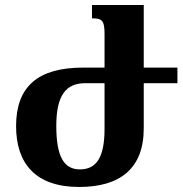

<svg xmlns="http://www.w3.org/2000/svg" viewBox="-20 -734 730 764"><path d="M552 -223V-403H686V-465H552V-714H346V-661C385 -661 396 -654 396 -599V-465H311C130 -465 44 -389 44 -232C44 -84 121 10 295 10C457 10 552 -63 552 -223ZM298 -60C237 -60 204 -106 204 -233C204 -354 242 -403 319 -403H396V-221C396 -105 362 -60 298 -60Z"/></svg>

Font: Noto Serif Armenian Condensed Extra
Style: Regular
Weight: 800
Width: 3
Designer: Monotype Design Team
Foundry: Monotype Imaging Inc.
Version: Version 1.901